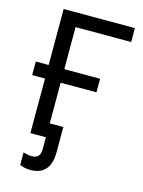

<svg xmlns="http://www.w3.org/2000/svg" viewBox="-133 -792 797 1067"><g transform="rotate(15 265.0 -258.0)"><path d="M148 198Q129 198 113.5 194Q98 190 88 186V113Q96 116 109 119Q122 122 138 122Q186 122 186 70V0H97V-314H23V-392H97V-714H507V-634H187V-392H393V-314H187V-80H265V65Q265 129 236.5 163.5Q208 198 148 198Z"/></g></svg>

Font: TSCustom
Style: Regular
Weight: 400
Designer: Monotype Design Team
Foundry: Monotype Imaging Inc.
Version: Version 2.004; ttfautohint (v1.8.3) -l 8 -r 50 -G 200 -x 14 